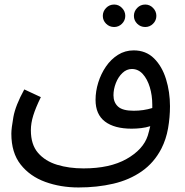

<svg xmlns="http://www.w3.org/2000/svg" viewBox="-20 -638 814 846"><path d="M326 188Q247 188 179.5 163.5Q112 139 71 87Q30 35 30 -49Q30 -72 39 -122.5Q48 -173 87 -244L160 -210Q137 -163 126.5 -129Q116 -95 116 -64Q116 -1 147.5 35.5Q179 72 231.5 88Q284 104 348 104Q464 104 537.5 62.5Q611 21 631 -40Q637 -60 642 -82Q623 -76 602 -73.5Q581 -71 560 -71Q484 -71 442.5 -102.5Q401 -134 401 -198Q401 -236 413 -274.5Q425 -313 447 -345Q469 -377 500 -396.5Q531 -416 569 -416Q623 -416 658.5 -381Q694 -346 711.5 -289.5Q729 -233 729 -170Q729 -121 720.5 -72.5Q712 -24 691 17Q659 79 604.5 117Q550 155 479 171.5Q408 188 326 188ZM480 -218Q480 -187 500 -168.5Q520 -150 569 -150Q612 -150 651 -162Q651 -169 651 -176Q651 -218 640 -254Q629 -290 609 -312Q589 -334 561 -334Q538 -334 519.5 -316.5Q501 -299 490.5 -272Q480 -245 480 -218ZM620 -519Q599 -519 584.5 -533.5Q570 -548 570 -568Q570 -588 584.5 -603Q599 -618 620 -618Q640 -618 654.5 -603Q669 -588 669 -568Q669 -548 654.5 -533.5Q640 -519 620 -519ZM483 -519Q462 -519 447.5 -533.5Q433 -548 433 -568Q433 -588 447.5 -603Q462 -618 483 -618Q503 -618 517.5 -603Q532 -588 532 -568Q532 -548 517.5 -533.5Q503 -519 483 -519Z"/></svg>

Font: Go Noto Current
Style: Regular
Weight: 400
Designer: Monotype Design Team
Foundry: Monotype Imaging Inc.
Version: Version 2.007; ttfautohint (v1.8) -l 8 -r 50 -G 200 -x 14 -D